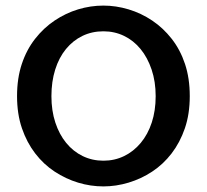

<svg xmlns="http://www.w3.org/2000/svg" viewBox="-20 -654 740 687"><path d="M350 13Q304 13 259.5 -0.5Q215 -14 175.5 -40Q136 -66 106 -105Q76 -144 58.5 -195Q41 -246 41 -310Q41 -374 58 -425Q75 -476 105.5 -515Q136 -554 175.5 -580.5Q215 -607 259.5 -620.5Q304 -634 350 -634Q395 -634 440 -620.5Q485 -607 524.5 -580.5Q564 -554 594.5 -515Q625 -476 642 -425Q659 -374 659 -310Q659 -246 641.5 -195Q624 -144 594 -105Q564 -66 524.5 -40Q485 -14 440 -0.5Q395 13 350 13ZM350 -79Q390 -79 424 -95.5Q458 -112 483.5 -142.5Q509 -173 523 -215.5Q537 -258 537 -310Q537 -362 522.5 -405Q508 -448 483 -478.5Q458 -509 424 -525.5Q390 -542 350 -542Q309 -542 275 -525.5Q241 -509 216 -478.5Q191 -448 177.5 -405Q164 -362 164 -310Q164 -258 178 -215.5Q192 -173 217 -142.5Q242 -112 276 -95.5Q310 -79 350 -79Z"/></svg>

Font: BioRhyme SemiBold
Style: Regular
Weight: 600
Designer: Aoife Mooney
Foundry: Aoife Mooney Type
Version: Version 1.600;gftools[0.9.33]